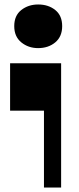

<svg xmlns="http://www.w3.org/2000/svg" viewBox="-20 -836 351 856"><path d="M149.9 -621.5Q106.5 -621.5 75 -647.1Q43.5 -672.8 43.5 -719.5Q43.5 -766.5 74.8 -791.2Q106.2 -816 150.2 -816Q195.8 -816 226.5 -791.2Q257.2 -766.5 257.2 -719.5Q257.2 -672.8 226.4 -647.1Q195.6 -621.5 149.9 -621.5ZM176 0V-342.5H25V-554H252.5V0Z"/></svg>

Font: Savate ExtraLight
Style: Regular
Weight: 200
Designer: Max Esnée
Foundry: Plomb Type
Version: Version 2.000